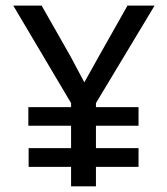

<svg xmlns="http://www.w3.org/2000/svg" viewBox="-20 -658 590 678"><path d="M525.9 -638.2 318.8 -293.9V-279.8H469.2V-213.9H318.8V-134.8H469.2V-68.8H318.8V0H231V-68.8H81.1V-134.8H231V-213.9H80.1V-279.8H231V-293.9L26.9 -638.2H127L229 -459L277.8 -367.2L330.1 -460.9L430.2 -638.2Z"/></svg>

Font: Code New Roman
Style: Regular
Weight: 400
Monospace: yes
Designer: Sam Radian
Foundry: Code New Roman
Version: Version 2.00 November 29, 2014